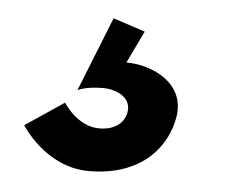

<svg xmlns="http://www.w3.org/2000/svg" viewBox="-35 -65 483 398"><g transform="rotate(5 206.5 134.0)"><path d="M124.8 129 186.5 -26 253.1 -4 220.9 63C275.9 63 344.8 96 334.3 165C324.6 228 273.5 294 162.5 294C72.5 294 21.2 211 21.2 211L101.5 157C101.5 157 130.3 204 176.3 204C213.3 204 229.3 184 232.3 165C237 134 205.1 120 177.1 120C141.1 120 124.8 129 124.8 129Z"/></g></svg>

Font: Sztylet
Style: BdObl
Weight: 700
Foundry: Cannot Into Space Fonts, PlusOne Fonts
Version: Version 0.12